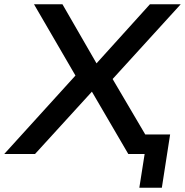

<svg xmlns="http://www.w3.org/2000/svg" viewBox="-42 -725 871 904"><path d="M614 159 639 0H586L600 -92H759L720 159ZM-22 0 333 -391 332 -337 118 -705H252L414 -424H410L664 -705H809L471 -334L470 -384L696 0H562L388 -298L394 -297L123 0Z"/></svg>

Font: Nunito Sans 7pt SemiExpanded SemiBold
Style: Italic
Weight: 600
Width: 6
Italic angle: -9°
Designer: Vernon Adams
Foundry: Vernon Adams
Version: Version 3.101;gftools[0.9.27]